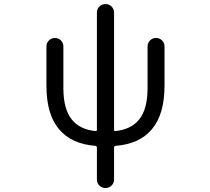

<svg xmlns="http://www.w3.org/2000/svg" viewBox="-20 -735 1040 951"><path d="M544.9 -91.8Q544.9 -85 551.8 -85.9Q628.9 -93.8 668.9 -142.6Q710.9 -194.3 710.9 -298.8V-504.9Q710.9 -522.5 723.1 -534.7Q735.4 -546.9 752.9 -546.9Q770.5 -546.9 782.7 -534.7Q794.9 -522.5 794.9 -504.9V-310.5Q794.9 -168 731.4 -93.8Q669.9 -21.5 552.7 -12.7Q544.9 -11.7 544.9 -3.9V154.3Q544.9 171.9 532.7 184.1Q520.5 196.3 502.4 196.3Q484.4 196.3 472.2 184.1Q460 171.9 460 154.3V-3.9Q460 -11.7 452.1 -12.7Q335 -21.5 273.4 -93.8Q210 -167 210 -310.5V-504.9Q210 -522.5 222.2 -534.7Q234.4 -546.9 252 -546.9Q269.5 -546.9 281.7 -534.7Q293.9 -522.5 293.9 -504.9V-298.8Q293.9 -194.3 335.9 -142.6Q375 -93.8 452.1 -85.9Q460 -85 460 -91.8V-671.9Q460 -690.4 472.2 -702.6Q484.4 -714.8 502.4 -714.8Q520.5 -714.8 532.7 -702.6Q544.9 -690.4 544.9 -671.9Z"/></svg>

Font: Rounded Mgen+ 1m regular
Style: Regular
Weight: 400
Designer: [Source Han Sans]
Ryoko NISHIZUKA  (kana & ideographs); Paul D. Hunt (Latin, Greek & Cyrillic); Wenlong ZHANG  (bopomofo
Version: Version 1.059.20150602